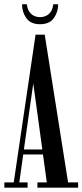

<svg xmlns="http://www.w3.org/2000/svg" viewBox="-20 -860 378 880"><path d="M0 0V-24H43L143 -701H185L292 -24H338V0H151.5V-24H194.5L177 -152H86.5L68.5 -24H106.5V0ZM89.5 -175H174L132.5 -477.5ZM163.5 -749Q120.5 -749 100.8 -776.8Q81 -804.5 81 -840.5H103Q106 -812 122.2 -796.8Q138.5 -781.5 163.5 -781.5Q188.5 -781.5 205 -796.8Q221.5 -812 224 -840.5H246.5Q246.5 -804.5 226.5 -776.8Q206.5 -749 163.5 -749Z"/></svg>

Font: Imbue 50pt Medium
Style: Regular
Weight: 500
Designer: Tyler Finck
Foundry: Etcetera Type Company
Version: Version 1.102; ttfautohint (v1.8.3)